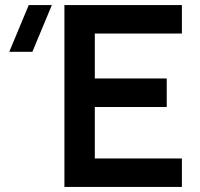

<svg xmlns="http://www.w3.org/2000/svg" viewBox="-20 -740 790 760"><path d="M235 0V-720H700V-607.2H355.3V-429.3H640V-316.5H355.3V-112.8H700V0ZM108.2 -535H16.7L93.8 -720H185.3Z"/></svg>

Font: Manrope
Style: Regular
Weight: 400
Designer: Mikhail Sharanda
Foundry: Mikhail Sharanda
Version: Version 4.503